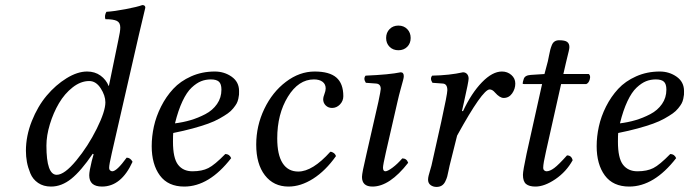

<svg xmlns="http://www.w3.org/2000/svg" viewBox="-20 -718 2688 749"><path d="M161.1 -149.9Q161.1 -36.1 201.2 -36.1Q231.4 -36.1 277.6 -92Q323.7 -147.9 357.4 -215.8Q391.1 -283.7 391.1 -318.8Q391.1 -345.2 372.8 -373.5Q354.5 -401.9 328.1 -401.9Q294.9 -401.9 263.4 -377.2Q231.9 -352.5 210 -315.2Q188 -277.8 174.6 -233.4Q161.1 -189 161.1 -149.9ZM81.1 -129.9Q81.1 -187.5 104 -245.4Q127 -303.2 162.1 -345Q197.3 -386.7 239.7 -412.8Q282.2 -439 319.8 -439Q350.1 -439 372.1 -423.1Q394 -407.2 403.8 -382.8H404.8L441.9 -563Q449.2 -595.7 449.2 -610.8Q449.2 -629.9 435.8 -636.5Q422.4 -643.1 391.1 -643.1Q386.7 -657.2 395 -671.9Q425.8 -673.8 470.5 -682.4Q515.1 -690.9 535.2 -698.2Q546.9 -698.2 546.9 -688Q540.5 -662.6 522 -583L416 -120.1Q405.8 -75.7 405.8 -64Q405.8 -56.2 409.9 -53Q414.1 -49.8 418 -49.8Q435.5 -49.8 474.1 -103Q488.3 -103 497.1 -86.9Q453.1 9.8 377.9 9.8Q328.1 9.8 328.1 -34.2Q328.1 -49.8 337.9 -89.8L345.2 -116.2L341.8 -118.2Q295.9 -50.8 258.1 -20.5Q220.2 9.8 179.2 9.8Q149.4 9.8 128.7 -4.4Q107.9 -18.6 98.4 -41.7Q88.9 -64.9 85 -86.2Q81.1 -107.4 81.1 -129.9Z M843.8 -368.2Q843.8 -390.6 834 -399.4Q824.2 -408.2 802.7 -408.2Q782.2 -408.2 764.4 -401.1Q746.6 -394 727.5 -376.2Q708.5 -358.4 691.9 -323.2Q675.3 -288.1 662.6 -236.8Q694.3 -240.7 723.4 -249.3Q752.4 -257.8 781 -272.7Q809.6 -287.6 826.7 -312.3Q843.8 -336.9 843.8 -368.2ZM655.8 -199.2Q654.8 -191.4 654.8 -165Q654.8 -101.1 674.6 -75.4Q694.3 -49.8 731 -49.8Q768.1 -49.8 792.7 -62.3Q817.4 -74.7 858.9 -117.2Q875 -117.2 881.8 -101.1Q795.9 9.8 698.7 9.8Q635.7 9.8 603.8 -33.4Q571.8 -76.7 571.8 -147.9Q571.8 -185.5 580.3 -224.6Q588.9 -263.7 608.4 -302.5Q627.9 -341.3 655.8 -371.3Q683.6 -401.4 725.8 -420.2Q768.1 -439 817.9 -439Q855 -439 883.8 -418.7Q912.6 -398.4 912.6 -362.8Q912.6 -354 912.4 -348.6Q912.1 -343.3 909.7 -332.5Q907.2 -321.8 903.1 -314.2Q898.9 -306.6 889.9 -295.4Q880.9 -284.2 868.4 -275.4Q856 -266.6 836.4 -255.6Q816.9 -244.6 792 -235.6Q767.1 -226.6 732.2 -217Q697.3 -207.5 655.8 -199.2Z M1290.5 -108.9Q1250 -51.8 1201.7 -21Q1153.3 9.8 1105.5 9.8Q1047.4 9.8 1013.4 -34.2Q979.5 -78.1 979.5 -153.8Q979.5 -227.1 1011 -293Q1042.5 -358.9 1095.5 -398.9Q1148.4 -439 1207.5 -439Q1265.1 -439 1292.2 -415.5Q1319.3 -392.1 1319.3 -342.8Q1319.3 -324.2 1306.2 -310.5Q1293 -296.9 1275.4 -296.9Q1260.7 -296.9 1250.7 -306.6Q1240.7 -316.4 1240.7 -331.1Q1240.7 -338.4 1245.6 -351.1Q1250.5 -363.8 1250.5 -373Q1250.5 -389.6 1238.3 -398.9Q1226.1 -408.2 1204.6 -408.2Q1144.5 -408.2 1103 -340.6Q1061.5 -272.9 1061.5 -178.2Q1061.5 -114.3 1082.5 -81.5Q1103.5 -48.8 1143.6 -48.8Q1199.2 -48.8 1268.6 -126Q1275.4 -126 1282 -121.1Q1288.6 -116.2 1290.5 -108.9Z M1530.3 -319.8 1485.4 -124Q1474.1 -74.2 1474.1 -64Q1474.1 -49.8 1483.4 -49.8Q1492.2 -49.8 1511.5 -64.2Q1530.8 -78.6 1549.3 -100.1Q1566.4 -100.1 1572.3 -83Q1500 9.8 1433.1 9.8Q1392.1 9.8 1392.1 -27.8Q1392.1 -43 1409.2 -115.2L1456.1 -320.8Q1465.3 -364.7 1465.3 -371.1Q1465.3 -390.6 1447.3 -392.1L1407.2 -395Q1396.5 -411.6 1406.2 -422.9Q1499 -426.8 1543 -436Q1555.2 -436 1555.2 -420.9Q1555.2 -415 1552.2 -404.1Q1549.3 -393.1 1542.7 -369.4Q1536.1 -345.7 1530.3 -319.8ZM1499.8 -535.4Q1486.3 -548.8 1486.3 -569.8Q1486.3 -590.8 1499.8 -604.5Q1513.2 -618.2 1534.2 -618.2Q1555.2 -618.2 1568.6 -604.5Q1582 -590.8 1582 -569.8Q1582 -548.8 1568.6 -535.4Q1555.2 -522 1534.2 -522Q1513.2 -522 1499.8 -535.4Z M1649.9 -17.1Q1649.9 -24.4 1652.1 -33Q1654.3 -41.5 1657.7 -53Q1661.1 -64.5 1663.1 -71.8L1701.2 -242.2Q1725.1 -351.1 1725.1 -366.2Q1725.1 -391.1 1707 -392.1L1667 -395Q1656.2 -411.6 1666 -422.9Q1733.9 -424.3 1786.1 -436Q1795.9 -436 1802 -429.2Q1808.1 -422.4 1808.1 -411.1Q1808.1 -399.9 1790 -319.8L1782.2 -285.2L1786.1 -284.2Q1819.3 -355 1860.1 -397Q1900.9 -439 1938 -439Q1959.5 -439 1974.9 -425.5Q1990.2 -412.1 1990.2 -392.1Q1990.2 -371.1 1977.8 -353.5Q1965.3 -335.9 1944.8 -335.9Q1929.7 -335.9 1911.1 -356.9Q1900.9 -369.1 1890.1 -369.1Q1862.3 -369.1 1763.2 -189L1733.9 -71.8Q1732.4 -66.4 1729.7 -52.2Q1727.1 -38.1 1724.6 -29.3Q1722.2 -20.5 1717 -10Q1711.9 0.5 1703.4 5.9Q1694.8 11.2 1683.1 11.2Q1669.4 11.2 1659.7 3.9Q1649.9 -3.4 1649.9 -17.1Z M2034.2 -118.2 2094.7 -390.1H2024.9Q2019 -390.1 2019 -392.1Q2019 -397.5 2022.9 -409.2Q2026.9 -424.3 2050.8 -425.8L2104 -429.2L2117.2 -479Q2119.1 -487.3 2121.8 -501.5Q2124.5 -515.6 2126.7 -524.2Q2128.9 -532.7 2132.8 -542.2Q2136.7 -551.8 2143.8 -556.4Q2150.9 -561 2161.1 -561Q2184.1 -561 2192.6 -554.4Q2201.2 -547.9 2201.2 -534.2Q2201.2 -528.8 2198.7 -518.3Q2196.3 -507.8 2192.9 -494.4Q2189.5 -481 2188 -474.1L2177.7 -429.2H2276.9Q2284.7 -423.3 2280.8 -408.7Q2276.9 -394 2267.1 -390.1H2168.9L2109.9 -127Q2099.1 -80.1 2099.1 -64Q2099.1 -56.2 2103.5 -53Q2107.9 -49.8 2111.8 -49.8Q2125 -49.8 2142.1 -62.5Q2159.2 -75.2 2191.9 -111.8Q2209.5 -111.8 2213.9 -92.8Q2189 -47.9 2146.5 -19Q2104 9.8 2068.8 9.8Q2044.4 9.8 2032.2 -0.2Q2020 -10.3 2020 -36.1Q2020 -51.3 2034.2 -118.2Z M2579.6 -368.2Q2579.6 -390.6 2569.8 -399.4Q2560.1 -408.2 2538.6 -408.2Q2518.1 -408.2 2500.2 -401.1Q2482.4 -394 2463.4 -376.2Q2444.3 -358.4 2427.7 -323.2Q2411.1 -288.1 2398.4 -236.8Q2430.2 -240.7 2459.2 -249.3Q2488.3 -257.8 2516.8 -272.7Q2545.4 -287.6 2562.5 -312.3Q2579.6 -336.9 2579.6 -368.2ZM2391.6 -199.2Q2390.6 -191.4 2390.6 -165Q2390.6 -101.1 2410.4 -75.4Q2430.2 -49.8 2466.8 -49.8Q2503.9 -49.8 2528.6 -62.3Q2553.2 -74.7 2594.7 -117.2Q2610.8 -117.2 2617.7 -101.1Q2531.7 9.8 2434.6 9.8Q2371.6 9.8 2339.6 -33.4Q2307.6 -76.7 2307.6 -147.9Q2307.6 -185.5 2316.2 -224.6Q2324.7 -263.7 2344.2 -302.5Q2363.8 -341.3 2391.6 -371.3Q2419.4 -401.4 2461.7 -420.2Q2503.9 -439 2553.7 -439Q2590.8 -439 2619.6 -418.7Q2648.4 -398.4 2648.4 -362.8Q2648.4 -354 2648.2 -348.6Q2647.9 -343.3 2645.5 -332.5Q2643.1 -321.8 2638.9 -314.2Q2634.8 -306.6 2625.7 -295.4Q2616.7 -284.2 2604.2 -275.4Q2591.8 -266.6 2572.3 -255.6Q2552.7 -244.6 2527.8 -235.6Q2502.9 -226.6 2468 -217Q2433.1 -207.5 2391.6 -199.2Z"/></svg>

Font: Common Serif
Style: Italic
Weight: 400
Italic angle: -12°
Designer: Philipp H. Poll, Khaled Hosny
Foundry: Stefan Peev, Context Ltd.
Version: Version 1.026